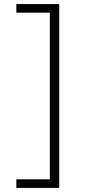

<svg xmlns="http://www.w3.org/2000/svg" viewBox="-20 -720 440 940"><path d="M270 199.9H60V157.9H224V-658H60V-700H270Z"/></svg>

Font: Retni Sans Light
Style: Regular
Weight: 300
Designer: Vitaly Kuzmin
Foundry: ParaType Ltd.
Version: Version 1.00;March 2, 2019;FontCreator 11.5.0.2425 64-bit; t